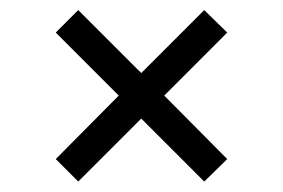

<svg xmlns="http://www.w3.org/2000/svg" viewBox="-20 -464 552 375"><path d="M88.9 -153.3 211.9 -277.3 88.9 -400.4 132.8 -444.3 255.9 -321.3 378.9 -444.3 423.8 -400.4 300.8 -277.3 423.8 -153.3 378.9 -109.4 255.9 -232.4 132.8 -109.4Z"/></svg>

Font: Altinn-DIN
Style: Regular
Weight: 400
Designer: Charles Nix
Foundry: Altinn
Version: Version 2.00